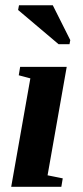

<svg xmlns="http://www.w3.org/2000/svg" viewBox="-20 -715 318 735"><path d="M162.1 -43.9 220.2 -32.2 214.8 0H22.9L96.2 -415L51.8 -426.8L57.1 -459H235.4ZM204.1 -545.9 49.3 -676.8 52.7 -694.8H182.1L249 -561.5L246.1 -545.9Z"/></svg>

Font: Tinos
Style: Bold Italic
Weight: 700
Italic angle: -16.333°
Designer: Steve Matteson
Foundry: Monotype Imaging Inc.
Version: Version 1.23